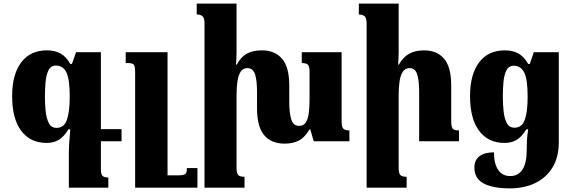

<svg xmlns="http://www.w3.org/2000/svg" viewBox="-20 -780 3178 1060"><path d="M400 -492H537V-67H651V0H537V153Q537 183 546.5 191.5Q556 200 578 200V256H360V60Q360 44 361.5 17.5Q363 -9 368 -66H358Q332 -24 304 -7.5Q276 9 237 9Q147 9 97 -58Q47 -125 47 -249Q47 -369 97 -435.5Q147 -502 239 -502Q282 -502 313.5 -485Q345 -468 368 -427H377ZM292 -74Q334 -74 349.5 -119Q365 -164 365 -247Q365 -343 346.5 -380.5Q328 -418 289 -418Q261 -418 248 -392.5Q235 -367 231.5 -327.5Q228 -288 228 -248Q228 -207 232 -167Q236 -127 249.5 -100.5Q263 -74 292 -74Z M1070 148V256H726V-383Q726 -415 718 -423.5Q710 -432 686 -432H674V-492H905V188H964Q993 188 1002.5 181Q1012 174 1012 148Z M1866 -109Q1866 -78 1876 -69Q1886 -60 1909 -60V0H1712L1693 -66H1689Q1661 -19 1628 -3Q1595 13 1552 13Q1477 13 1438 -34Q1399 -81 1399 -182V-273Q1399 -336 1388 -370Q1377 -404 1346 -404Q1322 -404 1309 -384.5Q1296 -365 1291 -331.5Q1286 -298 1286 -258V146Q1286 175 1294.5 185.5Q1303 196 1330 196V256H1109V-651Q1109 -680 1098.5 -690Q1088 -700 1066 -700V-760H1286V-493Q1286 -475 1285 -457Q1284 -439 1283 -423H1287Q1310 -466 1343 -484Q1376 -502 1426 -502Q1497 -502 1537 -456Q1577 -410 1577 -308V-217Q1577 -154 1588.5 -119.5Q1600 -85 1631 -85Q1656 -85 1668.5 -104.5Q1681 -124 1685 -157.5Q1689 -191 1689 -233V-383Q1689 -412 1680.5 -422Q1672 -432 1646 -432V-492H1866Z M2514 -60V0H2294V-273Q2294 -336 2283 -370Q2272 -404 2241 -404Q2217 -404 2204 -384.5Q2191 -365 2186 -331.5Q2181 -298 2181 -258V146Q2181 175 2189.5 185.5Q2198 196 2225 196V256H2004V-651Q2004 -680 1993.5 -690Q1983 -700 1961 -700V-760H2181V-492Q2181 -474 2180 -456.5Q2179 -439 2178 -423H2182Q2204 -463 2237.5 -482.5Q2271 -502 2321 -502Q2392 -502 2431.5 -456Q2471 -410 2471 -308V-114Q2471 -81 2478.5 -70.5Q2486 -60 2514 -60Z M2795 260Q2702 260 2650.5 233Q2599 206 2599 145Q2599 104 2627 82.5Q2655 61 2707 61Q2707 123 2730 157.5Q2753 192 2797 192Q2842 192 2865 155Q2888 118 2888 50V40Q2888 21 2889 -3Q2890 -27 2896 -66H2886Q2860 -24 2832 -7.5Q2804 9 2765 9Q2675 9 2625 -58Q2575 -125 2575 -249Q2575 -369 2625 -435.5Q2675 -502 2767 -502Q2810 -502 2841.5 -485Q2873 -468 2896 -427H2905L2927 -492H3065V5Q3065 88 3030 145Q2995 202 2934 231Q2873 260 2795 260ZM2820 -75Q2862 -75 2877.5 -119.5Q2893 -164 2893 -246Q2893 -343 2874 -380Q2855 -417 2817 -417Q2789 -417 2776 -391.5Q2763 -366 2759.5 -327Q2756 -288 2756 -248Q2756 -207 2760 -167.5Q2764 -128 2777.5 -101.5Q2791 -75 2820 -75Z"/></svg>

Font: Noto Serif Armenian SemiCondensed Black
Style: Regular
Weight: 900
Width: 4
Designer: Monotype Design Team
Foundry: Monotype Imaging Inc.
Version: Version 2.008; ttfautohint (v1.8.4.7-5d5b)